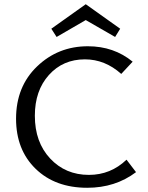

<svg xmlns="http://www.w3.org/2000/svg" viewBox="-20 -883 700 909"><path d="M386 -788 248 -708 223 -747 386 -863 549 -747 525 -708ZM579 -127 624 -68Q526 6 393 6Q241 6 148.5 -84Q56 -174 56 -321Q56 -473 155.5 -568.5Q255 -664 396 -664Q519 -664 608 -591L554 -533Q477 -602 382 -602Q278 -602 211.5 -528Q145 -454 145 -335Q145 -210 217.5 -132.5Q290 -55 401 -55Q504 -55 579 -127Z"/></svg>

Font: EauTestInfant Medium
Style: Regular
Weight: 500
Designer: Christian Thalmann (Catharsis Fonts)
Version: Version 0.001;PS 000.001;hotconv 1.0.88;makeotf.lib2.5.64775